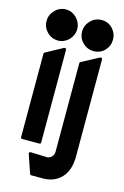

<svg xmlns="http://www.w3.org/2000/svg" viewBox="-130 -754 634 979"><g transform="rotate(15 187.0 -264.5)"><path d="M145 -8Q145 0 137 0H47Q39 0 39 -8V-449Q39 -453 43 -455L133 -504Q138 -506 141.5 -504Q145 -502 145 -497ZM93 -532Q59 -532 35 -556Q11 -580 11 -614Q11 -647 35 -671.5Q59 -696 93 -696Q109 -696 123.5 -689.5Q138 -683 149 -671.5Q160 -660 166.5 -645Q173 -630 173 -614Q173 -597 166.5 -582Q160 -567 149 -556Q138 -545 123.5 -538.5Q109 -532 93 -532ZM335 16Q335 88 298 127.5Q261 167 200 167H139Q134 167 132 162L99 65Q97 60 99.5 57Q102 54 106 54L196 57Q207 56 217.5 45.5Q228 35 228 18V-449Q228 -453 231 -455L323 -504Q328 -506 331.5 -504Q335 -502 335 -497ZM282 -527Q248 -527 224 -551Q200 -575 200 -609Q200 -642 224 -666.5Q248 -691 282 -691Q317 -691 340 -666.5Q363 -642 363 -609Q363 -575 340 -551Q317 -527 282 -527Z"/></g></svg>

Font: RonaldsonGothic
Style: Regular
Weight: 400
Designer: Mr. Robertson for MacKellar, Smiths & Jordan Co. Philadelphia
Foundry: CAT-Fonts Peter Wiegel
Version: Version 1.000